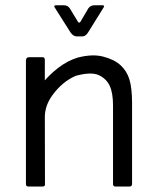

<svg xmlns="http://www.w3.org/2000/svg" viewBox="-20 -704 589 716"><path d="M76.7 -17.7V-268.5Q79.3 -313.7 126.3 -380Q195.5 -466.8 269.7 -489.2Q325.5 -503.7 366.2 -492.5Q407.2 -481.7 430.2 -460.2Q453.3 -438.7 462.8 -407.2Q472.3 -375.8 472.5 -320.5V-17.7Q472.3 -8.3 462.3 -8.3H410.8Q401.5 -8.3 401.5 -17.7V-310.3Q401.5 -357.5 389.2 -383.8Q377 -410.2 348.8 -423.6Q320.7 -437 262.3 -421.2Q211.8 -399.2 175.3 -348.7Q148.7 -312.3 147.2 -271L147.7 -17.7Q148.7 -8.5 138.2 -8.3H86.3Q76.7 -8.3 76.7 -17.7ZM146.8 -116.2H76.7V-477.7Q76.8 -490.7 88.3 -490.7H139.2Q147.2 -490.7 147.2 -480.3ZM242.8 -583.2 183.8 -676.5Q178.7 -684.3 189.5 -684.3H218.5Q232.5 -684.3 240.5 -672.5L270.7 -622.8Q275.2 -616.2 280 -622.8L309.2 -672.5Q317.2 -684.3 332.2 -684.3H361.5Q371 -684.3 367.2 -677.5L309.2 -584.2Q299.7 -568.2 287 -568.2H266.2Q253.3 -568.2 242.8 -583.2Z"/></svg>

Font: Vivano Light
Style: Regular
Weight: 300
Designer: Joe Prince, Josias Burgherr
Version: Version 2.064;September 19, 2022;FontCreator 14.0.0.2877 64-